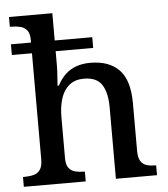

<svg xmlns="http://www.w3.org/2000/svg" viewBox="-54 -808 748 856"><g transform="rotate(-5 320.5 -380.0)"><path d="M18 0V-44H25Q48 -44 66.5 -49Q85 -54 95.5 -69.5Q106 -85 106 -116V-590H16V-638H106V-649Q106 -679 94.5 -693Q83 -707 65 -711.5Q47 -716 27 -716H18V-760H212V-638H380V-590H212V-529Q212 -509 210.5 -487.5Q209 -466 208 -451Q207 -436 207 -436H213Q229 -467 250.5 -486.5Q272 -506 299.5 -515.5Q327 -525 361 -525Q445 -525 490 -478.5Q535 -432 535 -329V-116Q535 -85 545 -69.5Q555 -54 572 -49Q589 -44 611 -44H614V0H430V-320Q430 -385 407 -421Q384 -457 326 -457Q287 -457 261.5 -436.5Q236 -416 224 -379.5Q212 -343 212 -296V-111Q212 -82 223 -67.5Q234 -53 252 -48.5Q270 -44 292 -44H295V0Z"/></g></svg>

Font: ET Text
Style: Regular
Weight: 470
Designer: Monotype Design Team
Foundry: Monotype Imaging Inc.
Version: Version 2.009